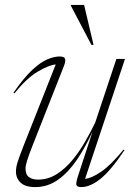

<svg xmlns="http://www.w3.org/2000/svg" viewBox="-20 -752 550 782"><path d="M299.5 -40.5 357 -216.5Q328.5 -153.5 293.8 -102Q259 -50.5 216.8 -20.2Q174.5 10 123.5 10Q83 10 64 -8Q45 -26 45 -53.5Q45 -69.5 51 -89.5Q57 -109.5 74.5 -154.5L207 -489.5Q178.5 -487 133 -459.8Q87.5 -432.5 38.5 -371.5L35 -374.5Q77.5 -436 112 -467.8Q146.5 -499.5 174 -510.8Q201.5 -522 223 -522Q242.5 -522 245.2 -512Q248 -502 239.5 -481L114.5 -164Q97 -119.5 90.5 -98.5Q84 -77.5 84 -66Q84 -40.5 98.2 -30.5Q112.5 -20.5 134.5 -20.5Q176 -20.5 211 -42.8Q246 -65 275 -100.2Q304 -135.5 327 -175.8Q350 -216 367.5 -252L454 -512H489L326.5 -23.5Q352.5 -26 391.2 -52Q430 -78 483.5 -143L487 -140.5Q431.5 -57.5 389.5 -23.8Q347.5 10 311 10Q294 10 291.2 1.2Q288.5 -7.5 299.5 -40.5ZM361 -569H352.5L268.5 -729V-732H322.5Z"/></svg>

Font: Newsreader Display ExtraLight
Style: Italic
Weight: 275
Italic angle: -17°
Designer: Hugues Gentile
Foundry: Production Type
Version: Version 1.001